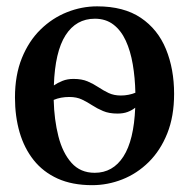

<svg xmlns="http://www.w3.org/2000/svg" viewBox="-20 -558 581 590"><path d="M263 11Q202 11 157.2 -9.2Q112.5 -29.5 83.5 -66Q54.5 -102.5 40.2 -151.5Q26 -200.5 26 -258.5Q26 -327 47.2 -379.5Q68.5 -432 104.5 -467.2Q140.5 -502.5 185.8 -520.5Q231 -538.5 278.5 -538.5Q360.5 -538.5 412.8 -503.2Q465 -468 490 -407Q515 -346 515 -269.5Q515 -200.5 494 -148Q473 -95.5 437 -60Q401 -24.5 356 -6.8Q311 11 263 11ZM271 -27Q327 -27 359.2 -77Q391.5 -127 395.5 -227Q385.5 -219 372.2 -214Q359 -209 341 -209Q315 -209 296.8 -216.8Q278.5 -224.5 263.2 -234.5Q248 -244.5 231.8 -252.2Q215.5 -260 193 -260Q180 -260 167.8 -257.8Q155.5 -255.5 145 -251Q146.5 -190 159.5 -139Q172.5 -88 199.8 -57.5Q227 -27 271 -27ZM351.5 -264.5Q363.5 -264.5 375 -266.8Q386.5 -269 396 -273Q395 -319 388 -360.2Q381 -401.5 366.5 -433Q352 -464.5 328.5 -482.5Q305 -500.5 271.5 -500.5Q214 -500.5 181.5 -449.8Q149 -399 145.5 -295.5Q157 -303.5 172 -309.5Q187 -315.5 206 -315.5Q231.5 -315.5 249.5 -307.8Q267.5 -300 282.5 -290Q297.5 -280 313.8 -272.2Q330 -264.5 351.5 -264.5Z"/></svg>

Font: Merriweather 96pt Medium
Style: Regular
Weight: 500
Version: Version 2.100